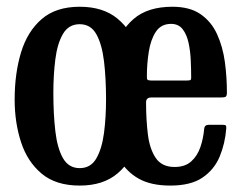

<svg xmlns="http://www.w3.org/2000/svg" viewBox="-20 -552 732 583"><path d="M307 -250Q307 -330 325 -393.8Q343 -457.5 385.8 -494.5Q428.5 -531.5 503.5 -531.5Q556.5 -531.5 589.2 -508.8Q622 -486 639.2 -448Q656.5 -410 662.8 -364Q669 -318 669 -271Q669 -261 665.5 -258.5Q662 -256 651 -256H439.5Q423.5 -256 423.5 -241.5Q423.5 -189 429 -144.2Q434.5 -99.5 453 -72.2Q471.5 -45 510 -45Q542 -45 560.8 -62Q579.5 -79 588.5 -105.5Q597.5 -132 600 -161Q601 -173 614 -173H656.5Q664.5 -173 666 -170.5Q667.5 -168 667 -162Q663.5 -116 647 -76.5Q630.5 -37 595 -12.8Q559.5 11.5 497 11.5Q438.5 11.5 401.2 -9.5Q364 -30.5 343.5 -66.8Q323 -103 315 -150.2Q307 -197.5 307 -250ZM439.5 -307.5H546Q556 -307.5 558.2 -309Q560.5 -310.5 560.5 -316.5Q560.5 -340.5 559.2 -368.8Q558 -397 552.5 -422.2Q547 -447.5 534.5 -463.5Q522 -479.5 499.5 -479.5Q469 -479.5 453.2 -455.5Q437.5 -431.5 431.8 -395Q426 -358.5 426 -321Q425.5 -313 427.8 -310.2Q430 -307.5 439.5 -307.5ZM24.5 -249.5Q24.5 -329.5 44 -393.2Q63.5 -457 106.8 -494.2Q150 -531.5 222 -531.5Q293.5 -531.5 337 -495.2Q380.5 -459 400 -399.5Q419.5 -340 419.5 -270Q419.5 -190 400 -126.2Q380.5 -62.5 337 -25.5Q293.5 11.5 222 11.5Q150 11.5 106.8 -24.5Q63.5 -60.5 44 -120Q24.5 -179.5 24.5 -249.5ZM142 -270Q142 -206 148 -154Q154 -102 171.2 -71.8Q188.5 -41.5 222 -41.5Q255.5 -41.5 272.5 -71Q289.5 -100.5 295.8 -148.2Q302 -196 302 -250Q302 -314 295.8 -366Q289.5 -418 272.5 -448.2Q255.5 -478.5 222 -478.5Q188.5 -478.5 171.2 -449Q154 -419.5 148 -371.8Q142 -324 142 -270Z"/></svg>

Font: Besley* Condensed Medium
Style: Regular
Weight: 500
Width: 3
Designer: Owen Earl
Foundry: indestructible type*
Version: Version 3.000; ttfautohint (v1.8.3)